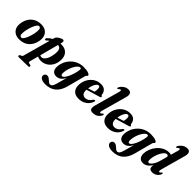

<svg xmlns="http://www.w3.org/2000/svg" viewBox="175 -1941 3395 3395"><g transform="rotate(45 1872.0 -243.5)"><path d="M295 -456.5Q388 -456 437.5 -401Q487 -346 479.5 -259Q473.5 -185.5 440.5 -124.5Q407.5 -63.5 347.5 -27Q287.5 9.5 200.5 9.5Q140.5 9.5 97.5 -15Q54.5 -39.5 33 -83.5Q11.5 -127.5 17 -187Q23 -261.5 56.5 -322.8Q90 -384 150 -420.2Q210 -456.5 295 -456.5ZM207.5 -39.5Q228 -39.5 248.8 -68.2Q269.5 -97 286.8 -141.5Q304 -186 315.5 -235Q327 -284 329.5 -324.5Q334 -370 321.8 -388.5Q309.5 -407 290 -407.5Q269.5 -408 248.5 -379.2Q227.5 -350.5 210 -305.8Q192.5 -261 180.8 -211.8Q169 -162.5 166.5 -121.5Q162 -75 174.5 -57.2Q187 -39.5 207.5 -39.5Z M558 -317Q540 -301.5 527.5 -314.5Q521 -321.5 524.5 -333.5Q528 -345.5 538.5 -356.5Q574 -393.5 619.5 -417L629.5 -454Q633.5 -468 649 -482.8Q664.5 -497.5 685 -510Q705.5 -522.5 724.5 -530Q743.5 -537.5 755 -537.5Q793.5 -537.5 778.5 -479L772.5 -455.5Q785.5 -456 798.5 -456Q895 -455 943.8 -397.2Q992.5 -339.5 985 -246.5Q980 -167.5 945.2 -110.5Q910.5 -53.5 857 -22.8Q803.5 8 742 7.5Q690 7.5 654.5 -13.5L614 139.5Q608.5 159 610.8 170Q613 181 629 184L659.5 189.5Q679 194.5 679 208.5Q679 233 651 233L421.5 237Q399 237 399 216Q399 202 419.5 191Q443 184.5 450.8 176.2Q458.5 168 463 150L602 -353.5Q579 -338 558 -317ZM704.5 -46Q747.5 -46 783.2 -100.8Q819 -155.5 831 -253.5Q842 -334 821.8 -369.5Q801.5 -405 765.5 -405.5Q762 -405.5 759 -405.5L666.5 -57.5Q682.5 -46.5 704.5 -46Z M1397.5 -13Q1363.5 115.5 1287.5 180.2Q1211.5 245 1087.5 245Q1024 245 987.8 222.8Q951.5 200.5 951.5 166Q951.5 142 967 125Q982.5 108 1010 108Q1032 108 1050.8 120Q1069.5 132 1086.2 148Q1103 164 1119 176Q1135 188 1152.5 188Q1175 188 1192.8 167.8Q1210.5 147.5 1224 100.5L1281.5 -102.5Q1249.5 -44 1211.5 -17.2Q1173.5 9.5 1126.5 9.5Q1074 9.5 1044.5 -24.5Q1015 -58.5 1018 -125.5Q1020 -183 1044.2 -241Q1068.5 -299 1112.8 -347Q1157 -395 1219.5 -424Q1282 -453 1360.5 -453Q1435 -453 1477.5 -437Q1520 -421 1518 -401.5Q1516.5 -390.5 1510.5 -384.8Q1504.5 -379 1497.8 -372.8Q1491 -366.5 1487.5 -353ZM1171.5 -130Q1169 -94.5 1177.5 -80.2Q1186 -66 1198 -66Q1218 -66 1239.8 -91Q1261.5 -116 1281.5 -157.5Q1301.5 -199 1317.2 -249.8Q1333 -300.5 1341 -352Q1345 -376.5 1341.5 -390.5Q1338 -404.5 1322 -404.5Q1297.5 -404.5 1272 -378.8Q1246.5 -353 1224.5 -311.5Q1202.5 -270 1188.2 -222.2Q1174 -174.5 1171.5 -130Z M1924 -156.5Q1910.5 -110 1878.2 -72.5Q1846 -35 1796.8 -12.8Q1747.5 9.5 1683.5 9.5Q1597 9.5 1553.5 -41.5Q1510 -92.5 1517 -180.5Q1522.5 -257 1559 -319.5Q1595.5 -382 1654.5 -419.2Q1713.5 -456.5 1788 -456.5Q1856.5 -456.5 1890.5 -421.8Q1924.5 -387 1929 -338Q1931.5 -320.5 1943.5 -316Q1953 -312 1953.5 -303Q1953.5 -295.5 1948.2 -289.5Q1943 -283.5 1928.5 -279Q1912 -274 1882.5 -265.2Q1853 -256.5 1816.8 -245.5Q1780.5 -234.5 1743.2 -223.5Q1706 -212.5 1674.5 -203Q1671 -145 1693.2 -113.5Q1715.5 -82 1762.5 -82Q1796 -82 1827.2 -101.2Q1858.5 -120.5 1883 -161Q1902 -181.5 1914.5 -178.5Q1927 -175 1924 -156.5ZM1776 -410Q1746 -410 1718 -363.2Q1690 -316.5 1679 -241Q1710 -250.5 1743 -261Q1776 -271.5 1800 -279.5Q1808.5 -309.5 1809 -354Q1809 -380 1800.8 -395Q1792.5 -410 1776 -410Z M2262.5 -606 2136 -149Q2125 -110 2127 -97Q2129 -84 2140 -84Q2148 -84 2156.8 -89.5Q2165.5 -95 2177.5 -109.5Q2185.5 -117 2191 -117Q2198.5 -116.5 2201 -106.8Q2203.5 -97 2194.5 -79Q2175 -40 2136 -15.2Q2097 9.5 2041.5 9.5Q1987.5 9.5 1975.2 -23Q1963 -55.5 1979.5 -115L2107.5 -573.5Q2117 -607 2115.2 -619.8Q2113.5 -632.5 2103 -632.5Q2095.5 -632.5 2086.5 -627.5Q2077.5 -622.5 2063 -608Q2054 -601 2048.5 -601.5Q2041.5 -602 2039.2 -611.2Q2037 -620.5 2045.5 -636Q2069.5 -678.5 2110.2 -705.2Q2151 -732 2197.5 -732Q2247.5 -732 2263.2 -699Q2279 -666 2262.5 -606Z M2655 -156.5Q2641.5 -110 2609.2 -72.5Q2577 -35 2527.8 -12.8Q2478.5 9.5 2414.5 9.5Q2328 9.5 2284.5 -41.5Q2241 -92.5 2248 -180.5Q2253.5 -257 2290 -319.5Q2326.5 -382 2385.5 -419.2Q2444.5 -456.5 2519 -456.5Q2587.5 -456.5 2621.5 -421.8Q2655.5 -387 2660 -338Q2662.5 -320.5 2674.5 -316Q2684 -312 2684.5 -303Q2684.5 -295.5 2679.2 -289.5Q2674 -283.5 2659.5 -279Q2643 -274 2613.5 -265.2Q2584 -256.5 2547.8 -245.5Q2511.5 -234.5 2474.2 -223.5Q2437 -212.5 2405.5 -203Q2402 -145 2424.2 -113.5Q2446.5 -82 2493.5 -82Q2527 -82 2558.2 -101.2Q2589.5 -120.5 2614 -161Q2633 -181.5 2645.5 -178.5Q2658 -175 2655 -156.5ZM2507 -410Q2477 -410 2449 -363.2Q2421 -316.5 2410 -241Q2441 -250.5 2474 -261Q2507 -271.5 2531 -279.5Q2539.5 -309.5 2540 -354Q2540 -380 2531.8 -395Q2523.5 -410 2507 -410Z M3076.5 -13Q3042.5 115.5 2966.5 180.2Q2890.5 245 2766.5 245Q2703 245 2666.8 222.8Q2630.5 200.5 2630.5 166Q2630.5 142 2646 125Q2661.5 108 2689 108Q2711 108 2729.8 120Q2748.5 132 2765.2 148Q2782 164 2798 176Q2814 188 2831.5 188Q2854 188 2871.8 167.8Q2889.5 147.5 2903 100.5L2960.5 -102.5Q2928.5 -44 2890.5 -17.2Q2852.5 9.5 2805.5 9.5Q2753 9.5 2723.5 -24.5Q2694 -58.5 2697 -125.5Q2699 -183 2723.2 -241Q2747.5 -299 2791.8 -347Q2836 -395 2898.5 -424Q2961 -453 3039.5 -453Q3114 -453 3156.5 -437Q3199 -421 3197 -401.5Q3195.5 -390.5 3189.5 -384.8Q3183.5 -379 3176.8 -372.8Q3170 -366.5 3166.5 -353ZM2850.5 -130Q2848 -94.5 2856.5 -80.2Q2865 -66 2877 -66Q2897 -66 2918.8 -91Q2940.5 -116 2960.5 -157.5Q2980.5 -199 2996.2 -249.8Q3012 -300.5 3020 -352Q3024 -376.5 3020.5 -390.5Q3017 -404.5 3001 -404.5Q2976.5 -404.5 2951 -378.8Q2925.5 -353 2903.5 -311.5Q2881.5 -270 2867.2 -222.2Q2853 -174.5 2850.5 -130Z M3735.5 -606.5 3608.5 -148.5Q3598.5 -112.5 3601.2 -98Q3604 -83.5 3616 -83.5Q3624 -83.5 3632.5 -89.5Q3641 -95.5 3653.5 -110.5Q3660 -117.5 3665 -116.5Q3682 -116 3670 -82.5Q3652.5 -41 3613.8 -15.8Q3575 9.5 3527 9.5Q3487 9.5 3469 -8.8Q3451 -27 3451 -58Q3451 -76.5 3454 -97Q3388.5 9.5 3294 9.5Q3241.5 9.5 3212.5 -24Q3183.5 -57.5 3185.5 -121.5Q3187 -179.5 3210.8 -238Q3234.5 -296.5 3276.2 -345.2Q3318 -394 3373.5 -423.5Q3429 -453 3494.5 -453Q3522.5 -453 3543.5 -446L3579 -573.5Q3588.5 -607 3586.8 -619.5Q3585 -632 3574.5 -632Q3567 -632 3558 -627Q3549 -622 3534.5 -608Q3525.5 -600.5 3520 -601.5Q3513 -601.5 3511 -610.8Q3509 -620 3517.5 -636Q3541.5 -678.5 3582.5 -705.2Q3623.5 -732 3670 -732Q3720.5 -732 3736.2 -699.2Q3752 -666.5 3735.5 -606.5ZM3339 -128Q3337.5 -94 3346 -80.2Q3354.5 -66.5 3367 -66.5Q3393.5 -66.5 3428.8 -113.5Q3464 -160.5 3486.5 -240L3521.5 -367Q3522 -384.5 3515 -394.5Q3508 -404.5 3488.5 -404.5Q3463.5 -404.5 3437.8 -378.5Q3412 -352.5 3390.2 -310.5Q3368.5 -268.5 3354.8 -220.2Q3341 -172 3339 -128Z"/></g></svg>

Font: Fraunces 144pt S050
Style: Bold Italic
Weight: 700
Italic angle: -16°
Version: Version 1.000; ttfautohint (v1.8.3)